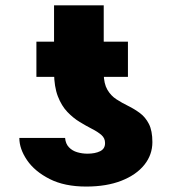

<svg xmlns="http://www.w3.org/2000/svg" viewBox="-20 -683 638 713"><path d="M370.1 -152.3Q370.1 -169.9 356.7 -181.6Q343.3 -193.4 321.8 -204.3Q300.3 -215.3 276.1 -230Q252 -244.6 230.2 -267.3Q208.5 -290 194.8 -325.4Q181.2 -360.8 180.7 -413.1V-663.1H365.2V-409.2Q365.7 -372.1 378.7 -349.9Q391.6 -327.6 412.4 -314.2Q433.1 -300.8 456.1 -289.6Q479 -278.3 499.5 -263.2Q520 -248 533 -222.7Q545.9 -197.3 545.9 -155.3Q545.9 -108.4 516.1 -71Q486.3 -33.7 431.2 -12Q376 9.8 299.8 9.8Q219.7 9.8 164.3 -18.3Q108.9 -46.4 80.3 -88.4Q51.8 -130.4 51.8 -170.9H221.7Q223.6 -148.9 236.1 -136Q248.5 -123 266.8 -117.7Q285.2 -112.3 304.7 -112.3Q333.5 -112.3 352.1 -121.6Q370.6 -130.9 370.1 -152.3ZM455.1 -528.3V-397.5H115.2V-528.3Z"/></svg>

Font: Inter 16pt Black
Style: Regular
Weight: 900
Version: Version 4.001;git-66647c0bb